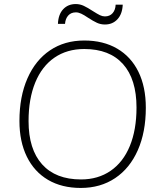

<svg xmlns="http://www.w3.org/2000/svg" viewBox="-20 -920 799 948"><path d="M76 -323Q76 -443 115.5 -533Q155 -623 227 -671.5Q299 -720 396 -720Q490 -720 558.5 -680Q627 -640 663.5 -565.5Q700 -491 700 -388Q700 -268 660.5 -178.5Q621 -89 548.5 -40.5Q476 8 379 8Q285 8 217 -32Q149 -72 112.5 -146.5Q76 -221 76 -323ZM654 -389Q654 -529 587.5 -603.5Q521 -678 396 -678Q311 -678 249 -635.5Q187 -593 154 -512.5Q121 -432 121 -322Q121 -183 188 -108.5Q255 -34 380 -34Q464 -34 526 -76.5Q588 -119 621 -199Q654 -279 654 -389ZM354 -900Q375 -900 394 -891Q413 -882 439 -865Q461 -851 473.5 -845Q486 -839 498 -839Q522 -839 536 -855Q550 -871 551 -897H586Q584 -851 560 -825Q536 -799 498 -799Q477 -799 458.5 -807.5Q440 -816 414 -833Q395 -846 381 -852.5Q367 -859 355 -859Q331 -859 317 -843.5Q303 -828 301 -802H266Q268 -849 292 -874.5Q316 -900 354 -900Z"/></svg>

Font: Muli ExtraLight
Style: Italic
Weight: 275
Italic angle: -4.541°
Designer: Vernon Adams
Foundry: Vernon Adams
Version: Version 2.001